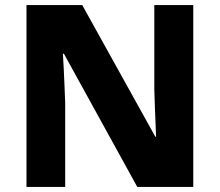

<svg xmlns="http://www.w3.org/2000/svg" viewBox="-20 -734 863 754"><path d="M739 0H519L231 -523H227Q229 -494 230.5 -460.5Q232 -427 233.5 -393.5Q235 -360 236 -330V0H84V-714H303L590 -197H593Q592 -225 590.5 -257.5Q589 -290 588 -322Q587 -354 586 -383V-714H739Z"/></svg>

Font: Noto Sans Devanagari ExtraBold
Style: Regular
Weight: 800
Version: Version 2.003